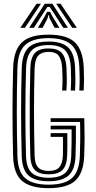

<svg xmlns="http://www.w3.org/2000/svg" viewBox="-20 -993 510 1022"><path d="M238.8 8.5Q142 8.5 97.2 -30.2Q52.5 -69 49.8 -161Q46.5 -283 46.5 -396.6Q46.5 -510.2 50 -633Q53 -725.2 95.9 -766.9Q138.8 -808.5 238.5 -808.5Q335.2 -808.5 377.8 -768.4Q420.2 -728.2 425.5 -639Q427.2 -604 427.2 -575.1Q427.2 -546.2 425.2 -511.2H402.2Q405.8 -567.5 402.2 -638.2Q398 -722 358.4 -756Q318.8 -790 238.5 -790Q154 -790 114.6 -754.1Q75.2 -718.2 72.8 -632.8Q69.2 -509.8 69.4 -395.9Q69.5 -282 72.8 -161.8Q74.8 -79.8 113.9 -44.9Q153 -10 238.8 -10Q324.8 -10 363.2 -45.2Q401.8 -80.5 405 -161.8Q406.8 -207.5 407.1 -249.8Q407.5 -292 406.2 -344H249.5V-364H428.5Q430.2 -308.2 430.2 -262.2Q430.2 -216.2 428 -161Q424 -70.2 380.2 -30.9Q336.5 8.5 238.8 8.5ZM238.8 -28.2Q166.5 -28.2 132.1 -58.6Q97.8 -89 95.5 -162.8Q92.5 -274.5 92.2 -391.2Q92 -508 95.8 -632.2Q98.2 -705 130.5 -738.4Q162.8 -771.8 238.5 -771.8Q310 -771.8 342.8 -740.6Q375.5 -709.5 379.5 -636.8Q381.2 -601.5 381.4 -573.5Q381.5 -545.5 379.5 -511.2H356.5Q358.5 -543.2 358.5 -571.5Q358.5 -599.8 356.8 -635.2Q353 -699.2 325.5 -726.2Q298 -753.2 238.5 -753.2Q175 -753.2 147.9 -724.1Q120.8 -695 118.8 -631.5Q115.2 -513 115.1 -399.4Q115 -285.8 118.5 -163Q120.5 -98.5 149.6 -72.6Q178.8 -46.8 238.8 -46.8Q300.8 -46.8 328.6 -73.9Q356.5 -101 359.2 -163.8Q360.2 -195 360.9 -228.1Q361.5 -261.2 361.2 -304.2H249.5V-324.2H384Q384.2 -285 383.9 -241.9Q383.5 -198.8 382 -163Q379.2 -89 344.9 -58.6Q310.5 -28.2 238.8 -28.2ZM238.8 -65Q188.5 -65 165.6 -87.9Q142.8 -110.8 141.5 -163.8Q139 -249.2 138.4 -324.9Q137.8 -400.5 138.5 -474.6Q139.2 -548.8 141.5 -630.2Q143 -685 164.9 -710Q186.8 -735 238.5 -735Q286.5 -735 308.5 -711.4Q330.5 -687.8 333.8 -633.5Q335.5 -600 335.6 -572.2Q335.8 -544.5 333.5 -511.2H310.8Q313 -551.5 312.8 -575.6Q312.5 -599.8 310.8 -632.8Q308.2 -675.2 292.6 -696Q277 -716.8 238.5 -716.8Q202.2 -716.8 184 -697.5Q165.8 -678.2 164.2 -628.5Q160.8 -511.2 161 -397.6Q161.2 -284 164.2 -164.2Q165.2 -121 182.8 -102.1Q200.2 -83.2 238.8 -83.2Q279.8 -83.2 296.4 -103.8Q313 -124.2 314.8 -166Q315.5 -187.8 315.4 -214.1Q315.2 -240.5 314.8 -264.5H249.5V-284.5H338.2Q338.8 -237.5 338.5 -210Q338.2 -182.5 337.5 -165Q335.5 -111.5 312.4 -88.2Q289.2 -65 238.8 -65ZM88.2 -845 174.5 -973H198L112.5 -845ZM135.2 -845 218.2 -973H258.8L341.8 -845H316.8L264.5 -926.5L244.8 -956H232.2L212.5 -926.2L160.2 -845ZM364.5 -845 279 -973H302.5L388.8 -845ZM181.8 -845 219.2 -907.8 230.5 -930.2H246.5L258 -907.8L296 -845H271L244 -895.2L240.2 -912H236.8L233 -895.2L206.8 -845Z"/></svg>

Font: Big Shoulders Inline Text
Style: Bold
Weight: 700
Designer: Patric King
Foundry: XO Type Co
Version: Version 1.000